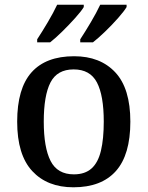

<svg xmlns="http://www.w3.org/2000/svg" viewBox="-20 -786 627 816"><path d="M292 10Q181 10 117 -59Q53 -128 53 -269Q53 -410 114 -478.5Q175 -547 295 -547Q406 -547 470 -478.5Q534 -410 534 -269Q534 -128 472.5 -59Q411 10 292 10ZM294 -45Q341 -45 369 -70Q397 -95 409 -145.5Q421 -196 421 -269Q421 -380 392 -435.5Q363 -491 293 -491Q223 -491 194.5 -435.5Q166 -380 166 -269Q166 -159 195 -102Q224 -45 294 -45ZM321 -619Q342 -651 366 -691.5Q390 -732 406 -766H518V-756Q508 -739 482.5 -710Q457 -681 427.5 -652.5Q398 -624 375 -606H321ZM138 -619Q159 -651 183 -691.5Q207 -732 223 -766H336V-756Q326 -739 300 -710Q274 -681 245 -652.5Q216 -624 193 -606H138Z"/></svg>

Font: Noto Serif Armenian Medium
Style: Regular
Weight: 500
Version: Version 2.007